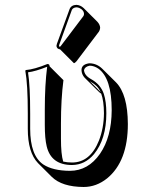

<svg xmlns="http://www.w3.org/2000/svg" viewBox="-20 -702 588 789"><path d="M293.9 -682.1Q310.5 -681.2 323.7 -668.9L380.4 -612.3Q391.1 -600.6 391.6 -587.4Q390.6 -578.1 386.7 -572.3L294.4 -450.2Q288.1 -442.9 283.7 -442.4L227.1 -499Q220.7 -500 216.3 -503.4Q212.4 -508.3 211.9 -513.2Q212.4 -516.6 213.9 -522L266.1 -665Q272.9 -681.2 293.9 -682.1ZM230.5 -194.3V-132.3Q230.5 -67.9 239.7 -38.1Q256.3 -34.2 275.9 -34.2Q350.6 -34.2 386.7 -124.5Q406.7 -175.8 407.2 -236.8Q406.7 -287.6 396 -316.9Q388.7 -321.8 384.3 -326.7L327.6 -382.8Q315.4 -396.5 314.9 -414.1Q314.9 -434.6 338.9 -440.4Q344.7 -441.9 349.1 -441.9Q378.4 -440.9 400.4 -419.4L457 -363.3Q504.9 -314 505.4 -192.4Q505.4 -39.1 420.4 30.8Q376 66.4 323.7 66.4Q234.9 65.9 192.9 24.9L136.2 -31.7Q94.2 -75.2 94.2 -172.9V-234.9Q94.2 -356.9 84 -411.1L85.9 -414.1Q121.1 -417 174.8 -439Q179.2 -438.5 181.6 -437Q183.6 -433.6 184.1 -429.2L240.7 -372.6Q230.5 -294.9 230.5 -194.3ZM393.6 -323.7Q386.7 -338.9 376.5 -348.6Q366.2 -358.4 349.1 -368.2ZM164.1 -251Q164.1 -353 173.8 -427.7Q126 -408.7 95.2 -404.8Q104 -349.6 104 -234.9V-172.9Q104 -62.5 158.2 -25.9Q197.3 -0.5 267.1 0Q342.3 0 391.1 -70.3Q438.5 -139.2 439 -249Q439 -380.4 384.3 -419.9Q367.2 -431.6 349.1 -432.1Q329.1 -428.7 325.2 -414.1Q326.7 -392.1 354 -377Q393.6 -355 406.7 -315.9Q417 -284.2 417 -236.8Q417 -130.4 366.2 -68.4Q329.1 -24.4 275.9 -23.9Q190.4 -23.9 171.9 -100.6Q164.1 -132.3 164.1 -189ZM293.9 -671.9Q280.3 -670.9 275.4 -661.6L223.6 -518.6Q222.7 -515.6 222.2 -512.7Q224.1 -510.3 226.1 -509.3Q228 -511.2 230 -513.2L322.3 -635.3Q325.2 -639.6 325.2 -644Q325.2 -660.6 305.7 -669.4Q299.3 -671.9 293.9 -671.9Z"/></svg>

Font: Linux Biolinum Shadow O
Style: Bold
Weight: 700
Designer: Philipp H. Poll
Foundry: Philipp H. Poll
Version: Version 0.9.2